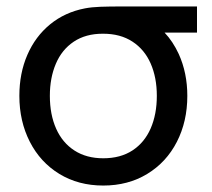

<svg xmlns="http://www.w3.org/2000/svg" viewBox="-20 -560 656 595"><path d="M300 15Q223 15 164 -21Q105 -57 72.5 -120.5Q40 -184 40 -263Q40 -333 64.8 -390Q89.5 -447 135.2 -484.5Q181 -522 243 -534Q263.5 -538 291 -539Q318.5 -540 360 -540H590.5V-459H490Q516 -431.5 534 -392.5Q560.5 -334 560.5 -263Q560.5 -183.5 528 -120.2Q495.5 -57 436.2 -21Q377 15 300 15ZM300 -69.5Q353.5 -69.5 390.8 -94Q428 -118.5 447 -162.2Q466 -206 466 -263Q466 -319.5 447 -363Q428 -406.5 390.5 -431Q353 -455.5 300 -455.5Q299 -455.5 298 -455.5Q245.5 -455.5 208.5 -430.8Q171.5 -406 153 -362.2Q134.5 -318.5 134.5 -263Q134.5 -205 154 -161.2Q173.5 -117.5 210.8 -93.5Q248 -69.5 300 -69.5Z"/></svg>

Font: Vela Sans Med
Style: Regular
Weight: 500
Designer: Principal design: Mikhail Sharanda - project Manrope.
Design modification: Ravid Balaliev
Foundry: Mikhail Sharanda
Version: Version 1.001